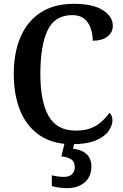

<svg xmlns="http://www.w3.org/2000/svg" viewBox="-20 -744 645 1004"><path d="M356 10Q256 10 188 -36Q120 -82 86 -164.5Q52 -247 52 -358Q52 -467 87 -549.5Q122 -632 192 -678Q262 -724 365 -724Q467 -724 518.5 -690.5Q570 -657 570 -609Q570 -575 542 -553Q514 -531 465 -531Q465 -563 455 -594Q445 -625 421.5 -645Q398 -665 358 -665Q266 -665 228.5 -584.5Q191 -504 191 -358Q191 -214 234 -137.5Q277 -61 377 -61Q424 -61 457 -74.5Q490 -88 513 -109.5Q536 -131 552 -154Q568 -141 568 -114Q568 -88 548 -59Q528 -30 481.5 -10Q435 10 356 10ZM329 240Q314 240 291 237Q268 234 251 229V173Q287 181 314 181Q340 181 355.5 168Q371 155 371 130Q371 101 351 88.5Q331 76 301 74L321 -9H371L362 34Q407 38 432.5 62Q458 86 458 126Q458 179 423 209.5Q388 240 329 240Z"/></svg>

Font: Noto Serif Sinhala SemiCondensed SemiBold
Style: Regular
Weight: 600
Width: 4
Designer: Jelle Bosma - Monotype Design Team
Foundry: Monotype Imaging Inc.
Version: Version 2.007; ttfautohint (v1.8.4.7-5d5b)